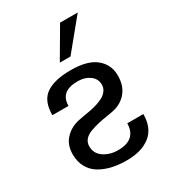

<svg xmlns="http://www.w3.org/2000/svg" viewBox="-184 -841 851 951"><g transform="rotate(-30 241.5 -366.0)"><path d="M244.1 -449.2H241.2Q142.1 -449.2 142.1 -366.2H49.8Q49.8 -447.8 97.9 -481Q146 -514.2 240.2 -514.2Q335.4 -514.2 382.3 -475.6Q429.2 -437 429.2 -375Q429.2 -318.4 400.6 -282.5Q372.1 -246.6 324.2 -234.9Q312.5 -231.9 283 -227.3Q253.4 -222.7 230.7 -217.5Q208 -212.4 183.3 -203.6Q158.7 -194.8 144.8 -179Q130.9 -163.1 130.9 -141.1Q130.9 -99.6 165 -76.4Q199.2 -53.2 246.1 -53.2Q349.6 -53.2 351.1 -146H442.9Q442.9 -66.4 393.3 -27.1Q343.8 12.2 257.8 12.2Q211.4 12.2 173.1 3.2Q134.8 -5.9 104.5 -24.4Q74.2 -43 57.1 -74.5Q40 -106 40 -147.9Q40 -199.2 69.3 -232.4Q98.6 -265.6 145 -277.8Q155.8 -280.3 178.7 -284.4Q201.7 -288.6 220.7 -291.7Q239.7 -294.9 262.5 -302Q285.2 -309.1 300.8 -317.9Q316.4 -326.7 327.1 -341.3Q337.9 -356 337.9 -375Q337.9 -408.7 310.1 -429Q282.2 -449.2 244.1 -449.2ZM413.1 -744.1 272.9 -573.2H211.9L312 -744.1Z"/></g></svg>

Font: Perun
Style: Regular
Weight: 400
Version: Version 1.0000